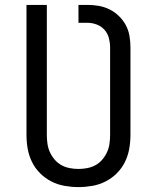

<svg xmlns="http://www.w3.org/2000/svg" viewBox="-20 -755 640 783"><path d="M300 8Q272 8 243.5 3Q215 -2 189.5 -15Q164 -28 143.5 -48.5Q123 -69 110.5 -94.5Q98 -120 93 -148Q88 -176 88 -205V-735H171V-205Q171 -187 173.5 -169Q176 -151 183.5 -134.5Q191 -118 203 -104Q215 -90 230.5 -81.5Q246 -73 264 -69.5Q282 -66 300 -66Q318 -66 336 -69.5Q354 -73 369.5 -81.5Q385 -90 397 -104Q409 -118 416.5 -134.5Q424 -151 426.5 -169Q429 -187 429 -205V-562Q429 -581 424 -600Q419 -619 406 -633.5Q393 -648 374.5 -655Q356 -662 337 -662H300V-735H337Q360 -735 383 -731Q406 -727 427 -716.5Q448 -706 465 -689.5Q482 -673 493 -652.5Q504 -632 508 -608.5Q512 -585 512 -562V-205Q512 -176 507 -148Q502 -120 489.5 -94.5Q477 -69 456.5 -48.5Q436 -28 410.5 -15Q385 -2 356.5 3Q328 8 300 8Z"/></svg>

Font: Iosevka SS04 Extended
Style: Regular
Weight: 400
Width: 7
Monospace: yes
Designer: Belleve Invis
Foundry: Belleve Invis
Version: Version 19.0.0; ttfautohint (v1.8.4)